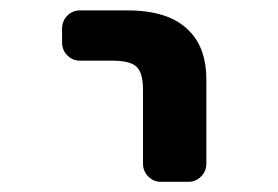

<svg xmlns="http://www.w3.org/2000/svg" viewBox="-20 -569 540 373"><path d="M292 -215.8Q278.3 -215.8 268.1 -226.1Q257.8 -236.3 257.8 -251V-394.5Q257.8 -427.7 245.1 -439.5Q232.4 -451.2 197.3 -451.2H134.8Q121.1 -451.2 110.8 -461.4Q100.6 -471.7 100.6 -486.3V-513.7Q100.6 -528.3 110.8 -538.6Q121.1 -548.8 134.8 -548.8H227.5Q308.6 -548.8 346.7 -509.8Q381.8 -475.6 380.9 -410.2V-251Q380.9 -236.3 370.6 -226.1Q360.4 -215.8 346.7 -215.8Z"/></svg>

Font: Rounded-L Mgen+ 1m medium
Style: Regular
Weight: 500
Designer: [Source Han Sans]
Ryoko NISHIZUKA  (kana & ideographs); Paul D. Hunt (Latin, Greek & Cyrillic); Wenlong ZHANG  (bopomofo
Version: Version 1.059.20150602